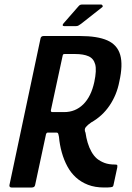

<svg xmlns="http://www.w3.org/2000/svg" viewBox="-20 -833 586 853"><path d="M31 0Q26 0 23.5 -3Q21 -6 22 -11L160 -662Q162 -673 174 -673H335Q413 -673 457 -653.5Q501 -634 514 -589.5Q527 -545 510 -470Q499 -412 467 -364.5Q435 -317 385 -289Q369 -278 361 -268Q353 -258 360 -243Q363 -221 369.5 -199Q376 -177 386.5 -158.5Q397 -140 411 -128Q426 -116 445 -109Q464 -102 491 -102Q499 -102 500.5 -100Q502 -98 501 -89L484 -10Q483 -6 481 -4Q479 -2 470.5 -1Q462 0 443 0Q402 0 371 -12Q340 -24 317 -45Q295 -65 279.5 -93.5Q264 -122 254.5 -156Q245 -190 242 -225Q241 -228 239.5 -236Q238 -244 231 -244H192Q189 -244 186.5 -241Q184 -238 183 -230L136 -11Q134 0 121 0ZM206 -343Q205 -335 213 -335H265Q315 -335 350 -369.5Q385 -404 399 -469Q410 -521 403 -547Q396 -573 373.5 -583Q351 -593 314 -593H267Q263 -593 261 -591.5Q259 -590 258 -584ZM318 -717H265Q259 -717 258.5 -721Q258 -725 263 -730L326 -802Q331 -808 334.5 -810.5Q338 -813 347 -813H429Q433 -813 435.5 -808.5Q438 -804 434 -801L340 -727Q333 -722 328.5 -719.5Q324 -717 318 -717Z"/></svg>

Font: Glory Thin SemiBold
Style: Italic
Weight: 600
Italic angle: -12°
Version: Version 1.011